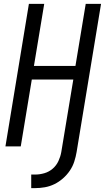

<svg xmlns="http://www.w3.org/2000/svg" viewBox="-20 -755 541 990"><path d="M141 215V145H162Q185 145 209 138Q233 131 252 114.5Q271 98 281.5 75Q292 52 296 29L358 -345H144L87 0H8L129 -735H208L155 -415H369L422 -735H501L375 29Q371 53 363 78Q355 103 340 125Q325 147 304.5 165Q284 183 260.5 194.5Q237 206 211.5 210.5Q186 215 161 215Z"/></svg>

Font: Iosevka Custom
Style: Italic
Weight: 400
Italic angle: -9°
Monospace: yes
Designer: Belleve Invis
Foundry: Belleve Invis
Version: Version 30.3.3; ttfautohint (v1.8.3)